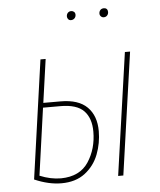

<svg xmlns="http://www.w3.org/2000/svg" viewBox="-52 -756 675 811"><g transform="rotate(-5 285.5 -350.5)"><path d="M352 -196Q352 -145 334 -98Q316 -51 276.5 -20.5Q237 10 176 10Q122 10 62 -16L133 -519H155L129 -335H202Q278 -335 315 -298Q352 -261 352 -196ZM491 -519H513L439 0H417ZM329 -196Q329 -253 299 -284Q269 -315 200 -315H126L86 -30Q132 -11 176 -11Q256 -12 292.5 -67.5Q329 -123 329 -196ZM260 -690Q260 -699 265.5 -705Q271 -711 280 -711Q287 -711 292 -706.5Q297 -702 297 -694Q297 -685 291 -679Q285 -673 276 -673Q269 -673 264.5 -678Q260 -683 260 -690ZM398 -690Q398 -699 403.5 -705Q409 -711 419 -711Q426 -711 430.5 -706.5Q435 -702 435 -694Q435 -685 429.5 -679Q424 -673 415 -673Q408 -673 403 -678Q398 -683 398 -690Z"/></g></svg>

Font: Fira Sans Extra Condensed Thin
Style: Italic
Weight: 250
Width: 3
Italic angle: -8°
Designer: Carrois Corporate & Edenspiekermann AG
Foundry: Carrois Corporate GbR & Edenspiekermann AG
Version: Version 4.203